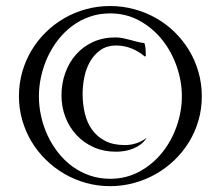

<svg xmlns="http://www.w3.org/2000/svg" viewBox="-20 -618 738 648"><path d="M351.6 -597.7Q393.6 -597.7 433.1 -586.9Q472.7 -576.2 507.1 -556.6Q541.5 -537.1 569.8 -509.3Q598.1 -481.4 618.4 -447.8Q638.7 -414.1 649.9 -374.8Q661.1 -335.4 661.1 -293Q661.1 -250.5 649.9 -211.7Q638.7 -172.9 618.2 -139.2Q597.7 -105.5 569.1 -77.9Q540.5 -50.3 506.1 -30.8Q471.7 -11.2 432.4 -0.5Q393.1 10.3 351.6 10.3Q309.6 10.3 270.8 -0.5Q231.9 -11.2 197.8 -31Q163.6 -50.8 135.3 -78.4Q106.9 -106 86.7 -139.6Q66.4 -173.3 55.2 -212.2Q43.9 -251 43.9 -293Q43.9 -335.4 54.9 -374.5Q65.9 -413.6 86.2 -447.5Q106.4 -481.4 134.5 -509Q162.6 -536.6 196.8 -556.4Q231 -576.2 270 -586.9Q309.1 -597.7 351.6 -597.7ZM351.6 -572.8Q314.5 -572.8 282.5 -561.5Q250.5 -550.3 223.9 -530.5Q197.3 -510.7 176.3 -483.9Q155.3 -457 140.9 -425.8Q126.5 -394.5 118.9 -360.6Q111.3 -326.7 111.3 -293Q111.3 -258.8 118.9 -225.1Q126.5 -191.4 140.9 -160.4Q155.3 -129.4 176.3 -102.8Q197.3 -76.2 223.9 -56.6Q250.5 -37.1 282.5 -25.9Q314.5 -14.6 351.6 -14.6Q406.2 -14.6 450.9 -39.1Q495.6 -63.5 527.3 -103Q559.1 -142.6 576.4 -192.4Q593.8 -242.2 593.8 -293Q593.8 -343.8 576.4 -393.8Q559.1 -443.8 527.3 -483.6Q495.6 -523.4 450.9 -548.1Q406.2 -572.8 351.6 -572.8ZM372.6 -464.4Q340.3 -464.4 318.6 -448.7Q296.9 -433.1 283.4 -409.2Q270 -385.3 264.4 -356.4Q258.8 -327.6 258.8 -301.3Q258.8 -266.1 266.4 -234.9Q273.9 -203.6 291 -179.9Q308.1 -156.2 335.2 -142.3Q362.3 -128.4 401.4 -128.4Q421.4 -128.4 440.2 -134.5Q459 -140.6 474.6 -152.8Q466.8 -139.6 455.1 -130.9Q443.4 -122.1 429.4 -116.5Q415.5 -110.8 400.6 -108.4Q385.7 -106 371.1 -106Q330.6 -106 296.9 -120.8Q263.2 -135.7 239 -161.4Q214.8 -187 201.2 -221.7Q187.5 -256.3 187.5 -295.9Q187.5 -335.9 200.2 -371.6Q212.9 -407.2 236.6 -434.1Q260.3 -460.9 293.9 -476.3Q327.6 -491.7 369.6 -491.7Q381.8 -491.7 394 -489.3Q406.2 -486.8 418.2 -483.6Q430.2 -480.5 441.9 -477.3Q453.6 -474.1 465.8 -472.7L468.3 -470.7Q470.7 -460.4 471.4 -450Q472.2 -439.5 472.2 -428.7L470.7 -427.7H468.3Q448.2 -444.8 423.6 -454.6Q398.9 -464.4 372.6 -464.4Z"/></svg>

Font: CAT Linz
Style: Regular
Weight: 400
Designer: Peter Wiegel
Foundry: Peter Wiegel
Version: Version 1.08